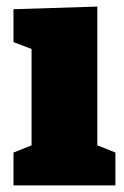

<svg xmlns="http://www.w3.org/2000/svg" viewBox="-20 -564 378 584"><path d="M331 -100V0H21V-100L76 -122V-415L21 -436V-536L276 -544V-122Z"/></svg>

Font: Bitter Black
Style: Regular
Weight: 900
Designer: Sol Matas, and Bitter project Authors
Foundry: Sol Matas
Version: Version 2.001